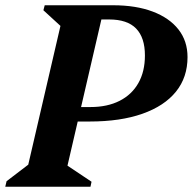

<svg xmlns="http://www.w3.org/2000/svg" viewBox="-47 -710 733 730"><path d="M-27 0 -22 -21 105 -118 50 -39 192 -651 227 -571 118 -671 123 -690H351L200 -39L165 -110L301 -19L297 0ZM195 -248V-303H297Q361 -303 407.5 -326.5Q454 -350 479 -394Q504 -438 504 -499Q504 -567 470.5 -601.5Q437 -636 368 -636H268V-690H383Q470 -690 533.5 -666Q597 -642 631.5 -598Q666 -554 666 -493Q666 -416 622 -361.5Q578 -307 494.5 -277.5Q411 -248 294 -248Z"/></svg>

Font: Platypi Light SemiBold
Style: Italic
Weight: 600
Italic angle: -13°
Version: Version 1.200